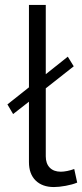

<svg xmlns="http://www.w3.org/2000/svg" viewBox="-20 -750 332 776"><path d="M97 -339 33 -289 10 -328 97 -397V-730H165V-450L254 -521L278 -482L165 -393V-118Q165 -89 181 -72.5Q197 -56 226 -56Q237 -56 252 -59Q267 -62 280 -67L292 -12Q273 -4 245.5 1Q218 6 198 6Q151 6 124 -20.5Q97 -47 97 -95Z"/></svg>

Font: PTCRaleway
Style: Regular
Weight: 400
Designer: Matt McInerney, Pablo Impallari, Rodrigo Fuenzalida
Foundry: Matt McInerney, Pablo Impallari, Rodrigo Fuenzalida
Version: Version 3.000g; ttfautohint (v1.5) -l 8 -r 28 -G 28 -x 14 -D